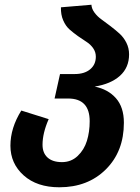

<svg xmlns="http://www.w3.org/2000/svg" viewBox="-20 -772 589 809"><path d="M378.9 -407.2Q435.1 -396 468.5 -358.2Q502 -320.3 502 -254.9Q502 -133.8 426 -58.3Q350.1 17.1 230 17.1Q135.7 17.1 79.8 -33Q23.9 -83 23.9 -158.2Q23.9 -232.9 69.8 -306.2L185.1 -270Q159.2 -210.9 159.2 -162.1Q159.2 -127.4 180.4 -108.2Q201.7 -88.9 241.2 -88.9Q279.8 -88.9 307.1 -114.7Q334.5 -140.6 346.2 -178.5Q357.9 -216.3 357.9 -261.2Q357.9 -356.9 267.1 -356.9H210L232.9 -460H294.9Q335.9 -460 359.9 -480Q383.8 -500 383.8 -533.2Q383.8 -552.7 372.6 -568.8Q361.3 -585 344.7 -595.5Q328.1 -606 308.8 -619.6Q289.6 -633.3 273.2 -647.7Q256.8 -662.1 246.3 -686.3Q235.8 -710.4 236.8 -741.2L365.2 -752Q366.2 -734.9 378.4 -718.5Q390.6 -702.1 408.2 -689.7Q425.8 -677.2 446 -661.6Q466.3 -646 483.6 -630.4Q501 -614.7 512.5 -592Q523.9 -569.3 523.9 -543Q523.9 -487.3 485.4 -452.6Q446.8 -418 378.9 -407.2Z"/></svg>

Font: FiraGO SemiBold
Style: Italic
Weight: 600
Italic angle: -8°
Designer: bBox Type GmbH
Foundry: bBox Type GmbH
Version: Version 1.001;PS 001.001;hotconv 1.0.88;makeotf.lib2.5.64775